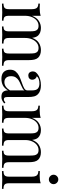

<svg xmlns="http://www.w3.org/2000/svg" viewBox="878 -1682 812 2607"><g transform="rotate(90 1283.5 -379.0)"><path d="M873 -21V0Q781 -4 753 -4Q725 -4 641 0V-21Q678 -21 692.5 -36.5Q707 -52 707 -93V-382Q707 -420 702.5 -443.5Q698 -467 681.5 -482Q665 -497 631 -497Q593 -497 562 -473Q531 -449 513.5 -407.5Q496 -366 496 -316V-93Q496 -52 513 -36.5Q530 -21 572 -21V0Q480 -4 452 -4Q424 -4 340 0V-21Q377 -21 391.5 -36.5Q406 -52 406 -93V-382Q406 -420 401.5 -443.5Q397 -467 380.5 -482Q364 -497 330 -497Q292 -497 261 -473Q230 -449 212.5 -407Q195 -365 195 -315V-93Q195 -52 209.5 -36.5Q224 -21 261 -21V0Q177 -4 149 -4Q121 -4 29 0V-21Q71 -21 88 -36.5Q105 -52 105 -93V-406Q105 -452 88 -473Q71 -494 29 -494V-515Q61 -512 91 -512Q154 -512 195 -526V-408Q219 -470 263 -499.5Q307 -529 359 -529Q427 -529 463 -491Q488 -465 494 -411Q519 -474 563 -501.5Q607 -529 660 -529Q728 -529 764 -491Q782 -471 789.5 -440Q797 -409 797 -360V-93Q797 -52 814 -36.5Q831 -21 873 -21Z M927 -112Q927 -157 951.5 -186Q976 -215 1009.5 -232Q1043 -249 1098 -268Q1154 -287 1181 -303Q1208 -319 1208 -346V-408Q1208 -466 1183.5 -487.5Q1159 -509 1115 -509Q1045 -509 1016 -473Q1036 -468 1049.5 -452Q1063 -436 1063 -412Q1063 -387 1047 -372.5Q1031 -358 1006 -358Q978 -358 964 -375.5Q950 -393 950 -418Q950 -442 961.5 -458Q973 -474 996 -490Q1020 -507 1057 -518Q1094 -529 1138 -529Q1216 -529 1256 -492Q1281 -469 1289.5 -436.5Q1298 -404 1298 -351V-73Q1298 -48 1305 -37Q1312 -26 1329 -26Q1341 -26 1351.5 -31.5Q1362 -37 1374 -47L1385 -30Q1359 -10 1340.5 -1.5Q1322 7 1294 7Q1246 7 1227 -17Q1208 -41 1208 -82Q1178 -32 1139 -12.5Q1100 7 1051 7Q988 7 957.5 -24.5Q927 -56 927 -112ZM1208 -109V-305Q1199 -291 1183 -282Q1167 -273 1134 -258Q1096 -242 1072.5 -227.5Q1049 -213 1032 -188Q1015 -163 1015 -124Q1015 -79 1037 -56Q1059 -33 1095 -33Q1161 -33 1208 -109Z M2259 -21V0Q2167 -4 2139 -4Q2111 -4 2027 0V-21Q2064 -21 2078.5 -36.5Q2093 -52 2093 -93V-382Q2093 -420 2088.5 -443.5Q2084 -467 2067.5 -482Q2051 -497 2017 -497Q1979 -497 1948 -473Q1917 -449 1899.5 -407.5Q1882 -366 1882 -316V-93Q1882 -52 1899 -36.5Q1916 -21 1958 -21V0Q1866 -4 1838 -4Q1810 -4 1726 0V-21Q1763 -21 1777.5 -36.5Q1792 -52 1792 -93V-382Q1792 -420 1787.5 -443.5Q1783 -467 1766.5 -482Q1750 -497 1716 -497Q1678 -497 1647 -473Q1616 -449 1598.5 -407Q1581 -365 1581 -315V-93Q1581 -52 1595.5 -36.5Q1610 -21 1647 -21V0Q1563 -4 1535 -4Q1507 -4 1415 0V-21Q1457 -21 1474 -36.5Q1491 -52 1491 -93V-406Q1491 -452 1474 -473Q1457 -494 1415 -494V-515Q1447 -512 1477 -512Q1540 -512 1581 -526V-408Q1605 -470 1649 -499.5Q1693 -529 1745 -529Q1813 -529 1849 -491Q1874 -465 1880 -411Q1905 -474 1949 -501.5Q1993 -529 2046 -529Q2114 -529 2150 -491Q2168 -471 2175.5 -440Q2183 -409 2183 -360V-93Q2183 -52 2200 -36.5Q2217 -21 2259 -21Z M2481 -701Q2481 -675 2462 -656Q2443 -637 2417 -637Q2391 -637 2372 -656Q2353 -675 2353 -701Q2353 -727 2372 -746Q2391 -765 2417 -765Q2443 -765 2462 -746Q2481 -727 2481 -701ZM2469 -93Q2469 -52 2486 -36.5Q2503 -21 2545 -21V0Q2453 -4 2424 -4Q2395 -4 2303 0V-21Q2345 -21 2362 -36.5Q2379 -52 2379 -93V-406Q2379 -452 2362 -473Q2345 -494 2303 -494V-515Q2335 -512 2365 -512Q2428 -512 2469 -526Z"/></g></svg>

Font: Myanmar April Display
Style: Regular
Weight: 400
Designer: Khon Soe Zaw Thu
Foundry: Myanmar OS
Version: Version 2.50 April 12, 2019